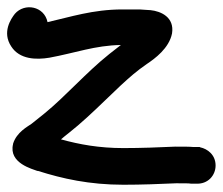

<svg xmlns="http://www.w3.org/2000/svg" viewBox="-22 -498 614 529"><path d="M9 -370C32 -334 78 -333 114 -339C185 -352 240 -373 311 -374L279 -349C214 -297 159 -233 100 -185C86 -174 74 -164 65 -157C54 -149 24 -134 14 -102V-101C1 -48 69 -32 81 -27H83C149 -6 224 11 318 11C368 11 419 9 463 7C485 7 499 7 504 8H518C551 10 572 -15 572 -42C572 -72 549 -88 530 -92L528 -93H510C500 -94 484 -94 462 -94H461C418 -92 366 -90 318 -90C251 -90 197 -100 146 -114C152 -119 160 -126 168 -132C200 -157 236 -191 265 -219L310 -262C336 -286 354 -302 383 -322C404 -336 444 -365 452 -406C459 -451 421 -467 393 -470C382 -471 372 -471 363 -472H315C234 -472 171 -451 109 -437C100 -481 46 -491 19 -460C8 -446 -17 -409 9 -370Z"/></svg>

Font: Stray Cat
Style: ExBlk
Weight: 1000
Version: Version 1.0